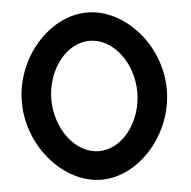

<svg xmlns="http://www.w3.org/2000/svg" viewBox="-51 -756 806 810"><g transform="rotate(-5 352.0 -351.0)"><path d="M165 -352C165 -474 245 -585 347 -585C449 -585 529 -474 529 -352C529 -230 449 -118 347 -118C245 -118 165 -230 165 -352ZM40 -352C40 -163 188 3 347 3C506 3 654 -163 654 -352C654 -541 506 -705 347 -705C188 -705 40 -541 40 -352Z"/></g></svg>

Font: Bluebird
Style: LiNrw
Weight: 300
Designer: Jasper
Foundry: Cannot Into Space Fonts
Version: Version 0.98